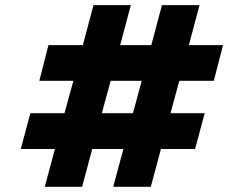

<svg xmlns="http://www.w3.org/2000/svg" viewBox="-20 -721 881 741"><path d="M60.1 -146 97.2 -284.2H229L263.2 -409.2H131.8L167 -546.9H299.8L340.8 -701.2H484.9L443.8 -546.9H564L605 -701.2H750L709 -546.9H840.8L805.2 -409.2H671.9L638.2 -284.2H770L732.9 -146H601.1L562 0H417L456.1 -146H335.9L296.9 0H152.8L191.9 -146ZM373 -284.2H493.2L526.9 -409.2H407.2Z"/></svg>

Font: Trueno ExtraBold
Style: Italic
Weight: 800
Designer: Julieta Ulanovsky
Foundry: Julieta Ulanovsky
Version: Version 3.001b | FøM Fix